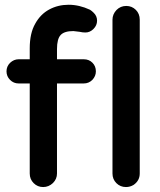

<svg xmlns="http://www.w3.org/2000/svg" viewBox="-20 -754 661 791"><path d="M102.5 -39.1V-410.2H56.6Q36.1 -410.2 21.5 -424.8Q6.8 -439.5 6.8 -460Q6.8 -480.5 21.5 -495.1Q37.1 -509.8 56.6 -509.8H102.5V-554.7Q102.5 -617.2 125 -656.2Q146.5 -695.3 182.6 -714.8Q218.8 -734.4 262.7 -734.4Q306.6 -734.4 350.6 -713.9Q358.4 -709 365.2 -702.1Q379.9 -688.5 379.9 -668.9Q379.9 -649.4 365.2 -634.8Q350.6 -620.1 332 -620.1Q320.3 -620.1 307.6 -623L282.2 -626Q245.1 -626 230 -609.9Q214.8 -593.8 214.8 -551.8V-509.8H325.2Q346.7 -509.8 360.8 -495.6Q375 -481.4 375 -460Q375 -440.4 360.4 -424.8Q345.7 -410.2 325.2 -410.2H214.8V-39.1Q214.8 -16.6 198.2 0Q180.7 16.6 157.7 16.6Q134.8 16.6 118.7 0.5Q102.5 -15.6 102.5 -39.1ZM443.4 -39.1V-672.9Q443.4 -695.3 460 -712.9Q476.6 -729.5 500 -729.5Q523.4 -729.5 539.6 -713.4Q555.7 -697.3 555.7 -672.9V-39.1Q555.7 -9.8 530.3 7.8Q515.6 16.6 499 16.6Q475.6 16.6 459.5 0.5Q443.4 -15.6 443.4 -39.1Z"/></svg>

Font: FakePearl
Style: SemiBold
Weight: 400
Version: Version 1.2